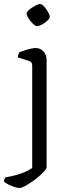

<svg xmlns="http://www.w3.org/2000/svg" viewBox="-48 -740 354 960"><path d="M49 200Q40 200 24.5 195Q9 190 -6 182.5Q-21 175 -28 168Q-28 161 -25.5 155.5Q-23 150 -21 147Q8 142 33 135Q58 128 78.5 119Q99 110 113 100V-413Q113 -422 109 -427.5Q105 -433 95 -436L41 -453Q42 -463 44.5 -469.5Q47 -476 49 -479Q60 -483 75 -488Q90 -493 105.5 -496.5Q121 -500 129 -500Q154 -500 169.5 -482.5Q185 -465 185 -440V96Q185 103 174 115.5Q163 128 146 142.5Q129 157 110 170Q91 183 75 191.5Q59 200 49 200ZM137 -609Q131 -609 122 -616.5Q113 -624 104.5 -634.5Q96 -645 90.5 -655.5Q85 -666 85 -672Q85 -678 92.5 -686Q100 -694 111.5 -701.5Q123 -709 134.5 -714.5Q146 -720 152 -720Q159 -720 167.5 -712.5Q176 -705 183.5 -694Q191 -683 196 -672.5Q201 -662 201 -655Q201 -650 194 -642Q187 -634 176.5 -626.5Q166 -619 155 -614Q144 -609 137 -609Z"/></svg>

Font: Texturina 12pt ExtraLight
Style: Regular
Weight: 250
Designer: Guillermo Torres Carreño
Foundry: Omnibus-Type
Version: Version 1.002